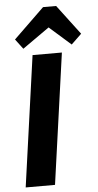

<svg xmlns="http://www.w3.org/2000/svg" viewBox="-62 -987 524 1024"><g transform="rotate(-5 199.5 -475.0)"><path d="M288 -700 190 0H33L131 -700ZM45 -791 209 -950H279L399 -791L344 -738L190 -874H278L85 -738Z"/></g></svg>

Font: Pathway Extreme 8pt Thin 12pt
Style: Bold Italic
Weight: 700
Italic angle: -8°
Version: Version 1.001;gftools[0.9.26]